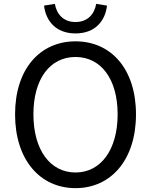

<svg xmlns="http://www.w3.org/2000/svg" viewBox="-20 -961 782 994"><path d="M371 13C555 13 684 -134 684 -369C684 -604 555 -747 371 -747C187 -747 58 -604 58 -369C58 -134 187 13 371 13ZM371 -68C239 -68 153 -186 153 -369C153 -553 239 -666 371 -666C502 -666 589 -553 589 -369C589 -186 502 -68 371 -68ZM371 -788C474 -788 525 -854 534 -932L478 -941C469 -889 435 -847 371 -847C307 -847 273 -889 264 -941L208 -932C217 -854 268 -788 371 -788Z"/></svg>

Font: Squished Noto Sans CJK JP Regular
Style: Regular
Weight: 400
Designer: Ryoko NISHIZUKA (kana & ideographs); Paul D. Hunt (Latin, Greek & Cyrillic); Wenlong ZHANG (bopomofo); Sandoll Communica
Foundry: Adobe Systems Incorporated
Version: Version 1.004;PS 1.004;hotconv 1.0.82;makeotf.lib2.5.63406